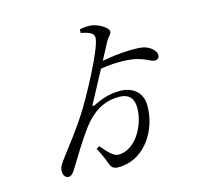

<svg xmlns="http://www.w3.org/2000/svg" viewBox="-116 -932 1233 1121"><g transform="rotate(-15 500.0 -371.0)"><path d="M490.5 48.6C630.7 35.7 722 -109.8 722 -252.9C722 -341.9 657.5 -378.6 587.5 -378.6C513.3 -378.6 463.4 -353.6 425.7 -336.5C411.2 -329.1 410.6 -334.8 416.2 -346.1C448.1 -405.3 566.1 -625.8 590.3 -672.5C605.9 -704.2 624.5 -710 624.5 -729.4C624.5 -751.8 570.8 -783.4 532.4 -790C511.4 -793.8 484.6 -791.7 456.9 -786.5L455.1 -764.6C513.9 -753.3 534.2 -739.5 531.9 -712.8C528.1 -646.2 388.4 -389 332.1 -302.7C282.4 -224.4 215.3 -139.5 178.8 -91C146.5 -49.2 139.4 -33.6 139.4 -12.4C139.4 11.5 152.3 29.9 170.8 29.1C188.4 29.1 201.3 12.9 218.9 -17.2C251 -69.9 302.2 -154.7 349.3 -218.9C401.9 -289.5 470 -346.2 574.2 -346.2C636.2 -346.2 661.6 -312 661.6 -256.9C661.6 -151.7 588.8 -20.7 484.8 -20.7C460.5 -20.7 429.5 -48 389 -98.1L370.3 -86.6C390.3 -49 402.7 -21.2 415.8 14.1C427.7 47.9 445.5 53.3 490.5 48.6ZM832.8 -496.7C850.5 -496.7 860 -506.6 860 -524.5C860 -551 821.4 -583.8 779.7 -589.8C724.7 -598 605.3 -589.9 508.7 -567.6L492.4 -528.3C584.4 -545.5 659.1 -545.3 715.2 -536.1C775.3 -526.5 809.6 -496.7 832.8 -496.7Z"/></g></svg>

Font: Source Han Serif TW VF
Style: Regular
Weight: 250
Designer: Ryoko NISHIZUKA 西塚涼子 (kana & ideographs); Frank Grießhammer (Latin, Greek & Cyrillic); Wenlong ZHANG 张文龙 (bopomofo); San
Foundry: Adobe
Version: Version 2.002;hotconv 1.1.0;makeotfexe 2.6.0